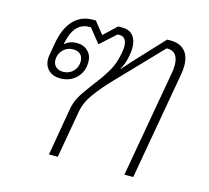

<svg xmlns="http://www.w3.org/2000/svg" viewBox="-86 -658 825 757"><g transform="rotate(15 327.0 -279.0)"><path d="M207 -191Q212 -222 225 -245Q238 -268 266 -305L279 -322Q307 -359 323 -387.5Q339 -416 346 -451L349 -466Q351 -480 351 -487Q351 -506 343.5 -516.5Q336 -527 322 -527H313L250 -470L204 -527H198Q135 -527 118 -437L119 -436Q139 -453 167 -453Q195 -453 212.5 -436Q230 -419 230 -392Q230 -352 204 -326.5Q178 -301 139 -301Q109 -301 91 -318Q73 -335 73 -364Q73 -370 75 -382L83 -428Q94 -492 125 -525Q156 -558 204 -558H216L255 -509L307 -558H326Q353 -558 368 -540Q383 -522 383 -491Q383 -475 381 -466L379 -455Q373 -423 359 -399H361Q383 -425 411 -455L507 -558H522Q559 -558 579 -536.5Q599 -515 599 -475Q599 -460 596 -442L518 0H482L560 -442Q562 -452 562 -468Q562 -495 551 -509.5Q540 -524 518 -524H514L347 -350Q308 -310 279.5 -271.5Q251 -233 244 -193L210 0H174ZM200 -387Q200 -404 189.5 -414.5Q179 -425 160 -425Q135 -425 118.5 -408Q102 -391 102 -367Q102 -350 113 -339.5Q124 -329 143 -329Q167 -329 183.5 -345.5Q200 -362 200 -387Z"/></g></svg>

Font: Bai Jamjuree ExtraLight
Style: Italic
Weight: 275
Italic angle: -10°
Version: Version 1.000; ttfautohint (v1.6)